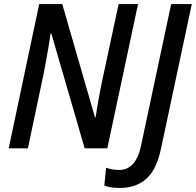

<svg xmlns="http://www.w3.org/2000/svg" viewBox="-20 -734 969 950"><path d="M23 0 174 -714H288L450 -153H453Q459 -194 468.5 -247Q478 -300 487 -341L567 -714H663L511 0H399L234 -568H230Q227 -544 221 -507.5Q215 -471 208 -433Q201 -395 195 -365L118 0ZM573 196Q548 196 529 193Q510 190 496 184L505 96Q519 101 535 104Q551 107 569 107Q653 107 678 -14L827 -714H929L777 0Q755 105 704 150.5Q653 196 573 196Z"/></svg>

Font: Noto Sans SemiCondensed Medium
Style: Italic
Weight: 500
Width: 4
Italic angle: -12°
Designer: Monotype Design Team
Foundry: Monotype Imaging Inc.
Version: Version 2.013; ttfautohint (v1.8.4.7-5d5b)